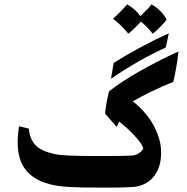

<svg xmlns="http://www.w3.org/2000/svg" viewBox="-20 -841 849 870"><path d="M111 -258Q114 -212 141 -183Q159 -165 187.5 -154.5Q216 -144 244 -140Q291 -134 419 -134H457Q533 -134 574 -136Q607 -136 629 -166Q629 -183 593.5 -222Q558 -261 520 -290L509 -266L456 -326Q461 -375 474 -427Q528 -470 611.5 -517.5Q695 -565 789 -608Q779 -525 765 -470Q664 -429 582 -382Q644 -332 676 -273Q693 -240 701.5 -211Q710 -182 710 -149Q710 -77 671.5 -35Q633 7 566 7Q540 9 492 9H420Q289 9 240 1Q117 -19 79 -100Q60 -139 60 -196Q60 -229 66 -269ZM495 -556Q549 -590 617.5 -627Q686 -664 745 -690L731 -626Q600 -565 483 -484ZM735 -752Q728 -742 708 -721Q688 -700 672 -688Q651 -716 619 -743Q586 -708 562 -688Q524 -733 492 -756Q505 -767 527 -789.5Q549 -812 556 -821Q593 -801 616 -768Q654 -804 666 -821Q689 -809 707.5 -790Q726 -771 735 -752Z"/></svg>

Font: Mirza
Style: Bold
Weight: 700
Designer: Arabic design by Kourosh Beigpour, Latin design by Eduardo Tunni, engineering by Lasse Fister
Version: Version 1.0010g